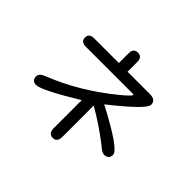

<svg xmlns="http://www.w3.org/2000/svg" viewBox="-187 -1037 1374 1374"><g transform="rotate(45 500.0 -350.5)"><path d="M449.2 26.4V-256.8Q195.3 -102.5 141.6 -102.5Q97.7 -102.5 97.7 -147.5Q97.7 -177.7 147.5 -196.3Q389.6 -291 614.3 -474.6Q683.6 -532.2 683.6 -543Q683.6 -547.9 674.8 -547.9H200.2Q148.4 -547.9 148.4 -590.8Q148.4 -632.8 200.2 -632.8H449.2V-731.4Q449.2 -782.2 493.2 -782.2Q537.1 -782.2 537.1 -731.4V-632.8H761.7Q824.2 -632.8 824.2 -585Q824.2 -539.1 586.9 -351.6L584 -349.6Q884.8 -192.4 884.8 -138.7Q884.8 -93.8 836.9 -93.8Q816.4 -93.8 773.4 -131.8Q657.2 -221.7 537.1 -290V26.4Q537.1 81.1 494.1 81.1Q449.2 81.1 449.2 26.4Z"/></g></svg>

Font: jf-openhuninn-2.1
Style: Regular
Weight: 400
Designer: [Kosugi Maru]
Designed by MOTOYA      

[Varela Round]
Joe Prince (Latin component); Avraham Cornfeld (Hebrew component)
Foundry: justfont Co., Ltd.
Version: 2.1